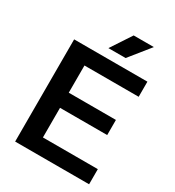

<svg xmlns="http://www.w3.org/2000/svg" viewBox="-220 -1076 1097 1204"><g transform="rotate(30 328.0 -474.0)"><path d="M78.5 0V-740H609V-630.5H216.5V-109.5H614V0ZM154.5 -324V-433.5H558V-324ZM292 -800 389.5 -948H535.5L416.5 -800Z"/></g></svg>

Font: Encode Sans SemiExpanded SemiBold
Style: Regular
Weight: 600
Width: 6
Designer: Multiple Designers
Foundry: Impallari Type
Version: Version 3.002